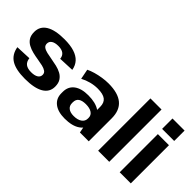

<svg xmlns="http://www.w3.org/2000/svg" viewBox="-24 -1332 1921 1921"><g transform="rotate(45 936.0 -372.0)"><path d="M312 10Q183 10 116.5 -31Q50 -72 35 -161L198 -168Q203 -123 230.5 -102Q258 -81 309 -81Q357 -81 383.5 -97.5Q410 -114 410 -144Q410 -170 390 -184Q370 -198 338 -205.5Q306 -213 267 -219Q228 -225 189 -234.5Q150 -244 117.5 -261.5Q85 -279 65.5 -309Q46 -339 46 -389Q46 -468 113.5 -509.5Q181 -551 313 -551Q395 -551 452 -533Q509 -515 542 -479Q575 -443 584 -389L420 -382Q417 -420 391 -440Q365 -460 317 -460Q270 -460 244 -443Q218 -426 218 -395Q218 -368 237.5 -354Q257 -340 289.5 -332.5Q322 -325 361 -318.5Q400 -312 438.5 -303Q477 -294 509.5 -276.5Q542 -259 562 -228.5Q582 -198 582 -149Q582 -71 513.5 -30.5Q445 10 312 10Z M1043 -194V-325Q1043 -383 1008 -410Q973 -437 896 -437Q849 -437 801 -424.5Q753 -412 710 -389L689 -496Q721 -512 763 -524Q805 -536 850.5 -543Q896 -550 937 -550Q1072 -550 1139 -494Q1206 -438 1206 -325V0H1081ZM874 10Q779 10 725.5 -31.5Q672 -73 672 -146V-166Q672 -241 726 -282Q780 -323 878 -323Q982 -323 1041 -283Q1100 -243 1100 -169V-148Q1100 -74 1040.5 -32Q981 10 874 10ZM919 -72Q975 -72 1007 -94.5Q1039 -117 1039 -155V-166Q1039 -202 1008.5 -222.5Q978 -243 923 -243Q872 -243 844.5 -224Q817 -205 817 -163V-153Q817 -114 844 -93Q871 -72 919 -72Z M1496 -740V0H1339V-740Z M1801 -540V0H1644V-540ZM1808 -754V-607H1637V-754Z"/></g></svg>

Font: Pathway Extreme
Style: Bold
Weight: 700
Designer: Eduardo Rodriguez Tunni
Foundry: Eduardo Rodriguez Tunni
Version: Version 1.001;gftools[0.9.26]